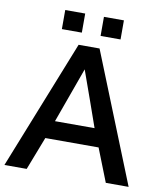

<svg xmlns="http://www.w3.org/2000/svg" viewBox="-106 -962 900 1040"><g transform="rotate(10 344.5 -442.0)"><path d="M490.7 -778.8V-883.8H380.9V-778.8ZM277.8 -778.8V-883.8H168V-778.8ZM327.6 -585.4C369.6 -468.3 405.8 -366.7 435.5 -281.2H217.8ZM111.8 0 182.1 -182.1H475.1L546.9 0H672.4L387.2 -710.9H272L-10.7 0Z"/></g></svg>

Font: Ride SemiBold
Style: Regular
Weight: 600
Version: Version 3.000